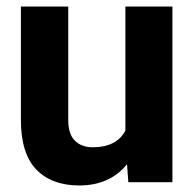

<svg xmlns="http://www.w3.org/2000/svg" viewBox="-20 -558 594 588"><path d="M508 0H373L369 -55Q316 10 223 10Q138 10 91 -39Q44 -88 44 -191V-538H189V-190Q189 -147 209.5 -127Q230 -107 264 -107Q337 -107 364 -158V-538H508Z"/></svg>

Font: Freesentation 8 ExtraBold
Style: Regular
Weight: 800
Designer: glyphs from Roboto by Christian Robertson / Hangul glyphs from Noto Sans CJK(Source Han Sans) by Jang Soo-young and Kang
Foundry: PT&
Version: Version 2.001